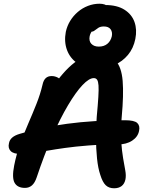

<svg xmlns="http://www.w3.org/2000/svg" viewBox="-20 -1000 793 1030"><path d="M592 10Q564 10 547 -6.5Q530 -23 518 -62Q506 -97 500.5 -150Q495 -203 495 -262.5Q495 -322 499 -374Q505 -438 507.5 -479Q510 -520 508.5 -541.5Q507 -563 501 -572Q495 -581 483 -581Q458 -581 422.5 -543.5Q387 -506 345 -435.5Q303 -365 260 -267Q217 -169 177 -49Q167 -19 151.5 -5.5Q136 8 114 8Q74 8 58.5 -19Q43 -46 56 -112Q68 -173 88.5 -229Q109 -285 132 -338Q155 -391 175.5 -442.5Q196 -494 208 -545Q213 -569 225 -580.5Q237 -592 257 -592Q275 -592 291.5 -583Q308 -574 319 -551L264 -534Q320 -618 379.5 -664Q439 -710 500 -710Q568 -710 600 -675Q632 -640 638 -566Q644 -492 633 -373Q626 -297 630 -243Q634 -189 640.5 -151Q647 -113 652 -86Q657 -59 653 -38Q648 -14 632.5 -2Q617 10 592 10ZM92 -174Q52 -174 37 -190Q22 -206 28 -231Q31 -249 45 -261.5Q59 -274 86 -282Q199 -317 340.5 -336Q482 -355 650 -355Q701 -355 716.5 -340Q732 -325 726 -298Q720 -266 689 -245.5Q658 -225 611 -225Q523 -225 453.5 -219.5Q384 -214 330 -206.5Q276 -199 233.5 -191.5Q191 -184 156.5 -179Q122 -174 92 -174ZM499 -632Q437 -632 396.5 -659.5Q356 -687 339.5 -731.5Q323 -776 333 -829Q340 -861 356.5 -888Q373 -915 397.5 -936Q422 -957 452 -968.5Q482 -980 514 -980Q546 -980 561.5 -963Q577 -946 572 -921Q568 -905 556 -892Q544 -879 523 -869Q492 -856 478.5 -840Q465 -824 461 -806Q456 -780 470 -765Q484 -750 510 -750Q538 -750 556 -765Q574 -780 580 -806Q584 -829 573 -843.5Q562 -858 537 -858Q519 -858 508 -851Q497 -844 488.5 -837Q480 -830 470 -830Q437 -830 426 -841Q415 -852 421 -878Q429 -919 461.5 -946Q494 -973 545 -973Q608 -973 647.5 -948Q687 -923 701.5 -882Q716 -841 706 -791Q696 -741 666.5 -705.5Q637 -670 593.5 -651Q550 -632 499 -632Z"/></svg>

Font: Shantell Sans SemiBold
Style: Italic
Weight: 600
Italic angle: -11°
Designer: Stephen Nixon, Anya Danilova, Shantell Martin
Foundry: Arrow Type
Version: Version 1.011;[c5ecc13dd]